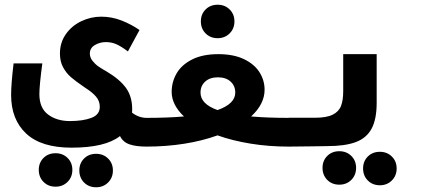

<svg xmlns="http://www.w3.org/2000/svg" viewBox="-20 -620 1840 812"><path d="M27 -218.5Q27 -265 37.5 -352H159Q146.5 -258.5 146.5 -222Q146.5 -163 183.5 -135.5Q220.5 -108 275.5 -108Q331 -108 366.5 -121.5Q402 -135 402 -168Q402 -193 386.2 -211.2Q370.5 -229.5 346 -245L336.5 -251.5Q300.5 -276 280.2 -293.5Q260 -311 246.8 -335.5Q233.5 -360 233.5 -393.5Q233.5 -440.5 258.8 -476Q284 -511.5 324.2 -530.5Q364.5 -549.5 408 -549.5Q453 -549.5 494.8 -533Q536.5 -516.5 570 -493L521 -402.5Q492.5 -424 472 -433Q451.5 -442 427.5 -442Q402.5 -442 381.2 -429.5Q360 -417 360 -393.5Q360 -377 371 -363Q382 -349 395.5 -339.5Q409 -330 429.5 -318.5Q485.5 -285.5 512.2 -249Q539 -212.5 539 -158.5L538.5 -143.5Q567 -121.5 600.5 -121.5V0Q555.5 0 527.8 -9.5Q500 -19 487.5 -44.5Q425 4.5 282.5 4.5Q154.5 4.5 90.8 -55Q27 -114.5 27 -218.5ZM144 98.5Q144 68 164 48Q184 28 215 28Q245.5 28 265.8 48Q286 68 286 98.5Q286 129 265.8 149.2Q245.5 169.5 215 169.5Q184 169.5 164 149.2Q144 129 144 98.5ZM315.5 101Q315.5 70.5 335.5 50.5Q355.5 30.5 386.5 30.5Q417 30.5 437.2 50.5Q457.5 70.5 457.5 101Q457.5 131.5 437.2 151.8Q417 172 386.5 172Q355.5 172 335.5 151.8Q315.5 131.5 315.5 101Z M758 -127.5Q732.5 -151.5 719.2 -177.8Q706 -204 706 -231Q706 -273.5 727 -309.8Q748 -346 792.5 -368.5Q837 -391 903 -391Q967.5 -391 1011.5 -370Q1055.5 -349 1077.2 -314.8Q1099 -280.5 1099 -240.5Q1099 -180 1042 -127.5Q1109.5 -121.5 1201.5 -121.5V0Q1116.5 0 1039.8 -12.5Q963 -25 900 -47.5Q836.5 -24.5 759.8 -12.2Q683 0 598.5 0V-121.5Q690.5 -121.5 758 -127.5ZM900 -154.5Q975 -181 975 -228.5Q975 -257 955.2 -275Q935.5 -293 901.5 -293Q867.5 -293 847.8 -275Q828 -257 828 -228.5Q828 -180 900 -154.5ZM829.5 -529.5Q829.5 -560 849.5 -580Q869.5 -600 900.5 -600Q931 -600 951.2 -580Q971.5 -560 971.5 -529.5Q971.5 -499 951.2 -478.8Q931 -458.5 900.5 -458.5Q869.5 -458.5 849.5 -478.8Q829.5 -499 829.5 -529.5Z M1201 -122H1312Q1361 -122 1387 -135Q1413 -148 1422.2 -172Q1431.5 -196 1431.5 -234.5V-391H1573V-185Q1573 -115.5 1551.5 -75.8Q1530 -36 1484.5 -19Q1439 -2 1362.5 -2L1293 -1L1201 0ZM1344 90Q1344 59.5 1364 39.5Q1384 19.5 1415 19.5Q1445.5 19.5 1465.8 39.5Q1486 59.5 1486 90Q1486 120.5 1465.8 140.8Q1445.5 161 1415 161Q1384 161 1364 140.8Q1344 120.5 1344 90ZM1515.5 92.5Q1515.5 62 1535.5 42Q1555.5 22 1586.5 22Q1617 22 1637.2 42Q1657.5 62 1657.5 92.5Q1657.5 123 1637.2 143.2Q1617 163.5 1586.5 163.5Q1555.5 163.5 1535.5 143.2Q1515.5 123 1515.5 92.5Z"/></svg>

Font: JuliaMono ExtraBold
Style: Italic
Weight: 800
Italic angle: -9°
Monospace: yes
Designer: cormullion
Foundry: corm
Version: Version 0.057; ttfautohint (v1.8.4)